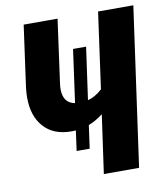

<svg xmlns="http://www.w3.org/2000/svg" viewBox="-79 -759 717 826"><g transform="rotate(-10 279.5 -346.5)"><path d="M559 -693 462 0H308L344 -255Q311 -230 281 -219L267 -118H210L222 -206Q216 -205 203 -205Q125 -205 82.5 -252.5Q40 -300 40 -381Q40 -402 43 -426L80 -693H228L191 -424Q188 -406 188 -392Q188 -331 239 -322L271 -553H328L296 -325Q327 -332 359 -361L405 -693Z"/></g></svg>

Font: Fira Sans Condensed
Style: Bold Italic
Weight: 700
Width: 3
Italic angle: -8°
Designer: Carrois Corporate & Edenspiekermann AG
Foundry: Carrois Corporate GbR & Edenspiekermann AG
Version: Version 4.203